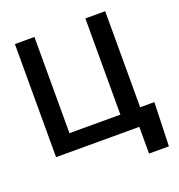

<svg xmlns="http://www.w3.org/2000/svg" viewBox="-153 -834 1053 1128"><g transform="rotate(-20 374.0 -270.0)"><path d="M710 167H585.9V0H65.4V-707H187.5V-105.5H505.9V-707H629.9V-106.4H718.8Z"/></g></svg>

Font: Pretendard GOV SemiBold
Style: Regular
Weight: 600
Designer: Base glyphs from Inter by Rasmus Andersson; Hangeul glyphs from Noto Sans CJK(Source Han Sans) by Jang Soo-young and Kan
Foundry: Kil Hyung-jin
Version: Version 1.309